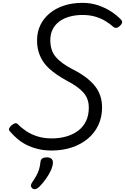

<svg xmlns="http://www.w3.org/2000/svg" viewBox="-20 -1035 877 1347"><path d="M342 21Q288 21 243 9.5Q198 -2 162.5 -20.5Q127 -39 99 -63.5Q71 -88 49 -114Q39 -125 45 -136Q51 -147 61 -156Q75 -167 85.5 -170Q96 -173 106 -163Q131 -137 165 -114.5Q199 -92 243.5 -78Q288 -64 343 -64Q399 -64 446.5 -78Q494 -92 529 -118.5Q564 -145 583.5 -185.5Q603 -226 603 -280Q603 -313 593 -339.5Q583 -366 563 -388Q543 -410 514 -430Q485 -450 447 -470Q412 -489 381 -510Q350 -531 324 -555Q298 -579 279.5 -608Q261 -637 250.5 -672.5Q240 -708 240 -753Q240 -810 262.5 -857.5Q285 -905 327 -940.5Q369 -976 428 -995.5Q487 -1015 559 -1015Q616 -1015 666 -998.5Q716 -982 757.5 -955.5Q799 -929 828 -898Q839 -888 836.5 -876.5Q834 -865 821 -853Q810 -842 797.5 -840Q785 -838 776 -846Q750 -869 718.5 -888Q687 -907 647.5 -918.5Q608 -930 559 -930Q510 -930 468.5 -918.5Q427 -907 396.5 -884.5Q366 -862 349.5 -829Q333 -796 333 -753Q333 -718 342 -689Q351 -660 370.5 -636.5Q390 -613 421 -590.5Q452 -568 497 -545Q546 -520 583.5 -491.5Q621 -463 646 -431.5Q671 -400 683.5 -362.5Q696 -325 696 -281Q696 -213 670 -157.5Q644 -102 596 -62Q548 -22 483.5 -0.5Q419 21 342 21ZM210 289Q198 280 197 269.5Q196 259 204 247Q222 221 234.5 198.5Q247 176 254 153Q261 130 264 100Q266 83 277.5 76Q289 69 308 69Q331 69 342 80Q353 91 351 110Q349 135 335.5 163.5Q322 192 302 220Q282 248 259 272Q246 285 234.5 290Q223 295 210 289Z"/></svg>

Font: Playwrite BE VLG
Style: Regular
Weight: 400
Designer: Veronika Burian, José Scaglione
Foundry: TypeTogether
Version: Version 1.002